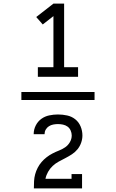

<svg xmlns="http://www.w3.org/2000/svg" viewBox="-20 -870 640 1060"><path d="M189 -446V-499H275V-781L216 -735L180 -776L275 -850H334V-499H411V-446ZM433 170H167Q167 150 168 130.5Q169 111 174 92.5Q179 74 188 56.5Q197 39 209.5 24.5Q222 10 237.5 -2Q253 -14 270.5 -23Q288 -32 306 -39Q324 -46 340 -57Q356 -68 366 -85.5Q376 -103 376 -122Q376 -136 370 -149.5Q364 -163 353 -171Q342 -179 328 -182Q314 -185 300 -185Q287 -185 274 -182.5Q261 -180 250 -173Q239 -166 232.5 -154.5Q226 -143 226 -130Q226 -130 226 -130Q226 -130 226 -129H166Q166 -130 166 -130Q166 -130 166 -130Q166 -155 177.5 -177.5Q189 -200 208.5 -214Q228 -228 252 -233Q276 -238 300 -238Q326 -238 351 -232.5Q376 -227 395.5 -211.5Q415 -196 425 -172Q435 -148 435 -122Q435 -102 428 -82Q421 -62 408 -46Q395 -30 377.5 -18.5Q360 -7 341.5 2.5Q323 12 304.5 22Q286 32 271 46Q256 60 245.5 78.5Q235 97 231 117H375V91H433ZM502 -318H98V-362H502Z"/></svg>

Font: Iosevka Slab Light Extended
Style: Regular
Weight: 300
Width: 7
Monospace: yes
Designer: Belleve Invis
Foundry: Belleve Invis
Version: Version 11.1.0; ttfautohint (v1.8.3)